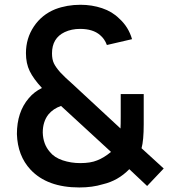

<svg xmlns="http://www.w3.org/2000/svg" viewBox="-20 -785 730 820"><path d="M593.8 -383.3V-254.4Q593.8 -185.5 584.5 -151.9L679.2 -65.4L608.4 9.3L532.2 -62.5Q484.4 -13.2 418.9 2Q374.5 15.6 318.8 15.6Q181.6 15.6 110.4 -60.5Q55.2 -119.6 52.2 -212.4Q52.2 -306.6 103 -365.7Q126 -393.1 159.2 -409.2Q123 -448.2 106.9 -481.2Q90.8 -514.2 90.8 -558.1Q90.8 -621.1 124.5 -671.6Q158.2 -722.2 215.8 -745.6Q265.6 -764.6 323.7 -764.6Q372.6 -764.6 416 -750Q459.5 -735.4 488.8 -706.1Q528.8 -670.4 543.9 -617.7L436.5 -592.8Q426.8 -619.1 407.2 -635.3Q377 -661.6 321.8 -661.6Q285.6 -661.6 256.3 -647.9Q202.1 -622.1 202.1 -557.1Q202.1 -531.2 210.2 -514.4Q218.3 -497.6 237.3 -476.1Q257.8 -454.1 289.6 -426.3L494.6 -236.3Q495.6 -252 495.6 -285.6V-383.3ZM454.1 -136.2 240.7 -332.5Q207.5 -321.3 186.5 -295.9Q162.6 -265.1 162.6 -218.8Q164.1 -168.9 192.9 -136.2Q211.9 -112.3 247.6 -100.3Q283.2 -88.4 322.8 -88.4Q367.2 -88.4 395 -100.1Q423.3 -110.8 454.1 -136.2Z"/></svg>

Font: Manrope3 Semibold
Style: Regular
Weight: 600
Width: 4
Designer: Mikhail Sharanda
Foundry: Mikhail Sharanda
Version: Version 3.000;PS 003.000;hotconv 1.0.88;makeotf.lib2.5.64775